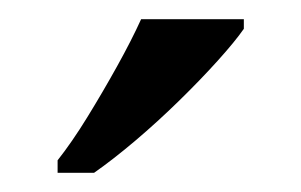

<svg xmlns="http://www.w3.org/2000/svg" viewBox="-20 -786 314 200"><path d="M40 -619Q55 -638 71 -664Q87 -690 102 -717Q117 -744 127 -766H234V-756Q225 -743 207 -723Q189 -703 166.5 -681Q144 -659 121 -639.5Q98 -620 78 -606H40Z"/></svg>

Font: Noto Serif Khojki
Style: Regular
Weight: 400
Designer: Juan Bruce
Version: Version 2.002